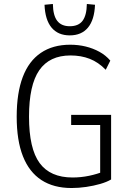

<svg xmlns="http://www.w3.org/2000/svg" viewBox="-20 -938 660 966"><path d="M340 8Q250 8 188.5 -32Q127 -72 95.5 -151.5Q64 -231 64 -351Q64 -470 94.5 -550.5Q125 -631 185.5 -672Q246 -713 333 -713Q374 -713 411 -704Q448 -695 480 -677.5Q512 -660 535 -633L512 -587Q475 -625 431.5 -642Q388 -659 335 -659Q229 -659 177.5 -584.5Q126 -510 126 -351Q126 -190 179.5 -117.5Q233 -45 345 -45Q387 -45 428 -53.5Q469 -62 506 -77L484 -43V-309H338V-360H539V-35Q517 -22 484 -12.5Q451 -3 413.5 2.5Q376 8 340 8ZM331 -760Q272 -760 239.5 -799Q207 -838 204 -914L246 -918Q247 -860 268 -833Q289 -806 331 -806Q375 -806 395.5 -833.5Q416 -861 417 -918L458 -914Q455 -838 422.5 -799Q390 -760 331 -760Z"/></svg>

Font: Nunito Sans 10pt Condensed Light
Style: Regular
Weight: 300
Width: 3
Designer: Vernon Adams
Foundry: Vernon Adams
Version: Version 3.101;gftools[0.9.27]